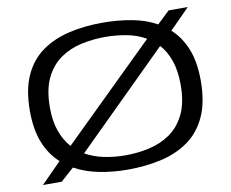

<svg xmlns="http://www.w3.org/2000/svg" viewBox="-79 -814 1115 927"><g transform="rotate(-10 478.5 -350.5)"><path d="M151 12H59L158 -88Q111 -130 85 -194.5Q59 -259 59 -351Q59 -455 91 -524.5Q123 -594 180.5 -634.5Q238 -675 314 -692.5Q390 -710 477 -710Q552 -710 620 -697.5Q688 -685 742 -655L803 -713H897L799 -614Q845 -573 871 -509Q897 -445 897 -353Q897 -246 864 -175.5Q831 -105 773 -64.5Q715 -24 639 -7Q563 10 477 10Q404 10 337.5 -3Q271 -16 216 -46ZM157 -350Q157 -282 175 -233Q193 -184 223 -151L677 -596Q634 -621 582 -630.5Q530 -640 477 -640Q418 -640 361 -627.5Q304 -615 258 -583Q212 -551 184.5 -494.5Q157 -438 157 -350ZM477 -60Q536 -60 593 -72.5Q650 -85 696.5 -117Q743 -149 770.5 -205.5Q798 -262 798 -350Q798 -419 780.5 -468.5Q763 -518 733 -551L281 -104Q324 -80 374.5 -70Q425 -60 477 -60Z"/></g></svg>

Font: Georama Extended
Style: Regular
Weight: 400
Width: 7
Designer: Jean-Baptiste Levee
Foundry: Production Type
Version: Version 1.000